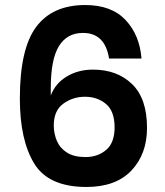

<svg xmlns="http://www.w3.org/2000/svg" viewBox="-20 -735 655 764"><path d="M324 9Q173 9 116 -84.5Q59 -178 59 -343Q59 -541 124 -628Q189 -715 319 -715Q424 -715 480 -655Q536 -595 543 -502H414Q398 -604 310 -604Q247 -604 214.5 -551.5Q182 -499 182 -383V-355Q200 -403 245.5 -430.5Q291 -458 350 -458Q446 -458 505.5 -400.5Q565 -343 565 -226Q565 -122 503 -56.5Q441 9 324 9ZM320 -110Q369 -110 402.5 -138.5Q436 -167 436 -228Q436 -293 401.5 -321.5Q367 -350 318 -350Q270 -350 232 -322.5Q194 -295 194 -236Q194 -203 206.5 -174Q219 -145 247 -127.5Q275 -110 320 -110Z"/></svg>

Font: Ulagadi Sans SemiBold
Style: Regular
Weight: 600
Designer: Ninad Kale (Devanagari), Jonny Pinhorn (Latin)
Foundry: Indian Type Foundry
Version: Version 3.01;March 29, 2020;FontCreator 12.0.0.2522 64-bit; 